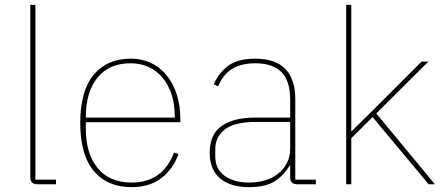

<svg xmlns="http://www.w3.org/2000/svg" viewBox="-20 -760 1833 792"><path d="M134 0Q105 0 105 -29V-740H126V-19H211V0H134Z M523 12Q423 12 367 -54.5Q311 -121 311 -253Q311 -384 366 -451Q421 -518 519 -518Q565 -518 602.5 -500.5Q640 -483 667 -450Q694 -417 709 -370.5Q724 -324 724 -266V-256H334V-229Q334 -126 383 -66.5Q432 -7 523 -7Q651 -7 698 -131L716 -124Q693 -61 644.5 -24.5Q596 12 523 12ZM519 -499Q430 -499 382 -439.5Q334 -380 334 -277V-275H701V-279Q701 -329 688 -369.5Q675 -410 651 -439Q627 -468 593.5 -483.5Q560 -499 519 -499Z M1206 0Q1177 0 1177 -29V-77H1174Q1155 -41 1116.5 -14.5Q1078 12 1008 12Q930 12 887.5 -24.5Q845 -61 845 -130Q845 -161 854.5 -188Q864 -215 886 -234Q908 -253 944.5 -264Q981 -275 1035 -275H1177V-349Q1177 -427 1140.5 -463Q1104 -499 1033 -499Q976 -499 938.5 -476.5Q901 -454 880 -404L862 -412Q883 -461 922.5 -489.5Q962 -518 1033 -518Q1116 -518 1157 -475.5Q1198 -433 1198 -352V-19H1283V0ZM1008 -7Q1042 -7 1072.5 -16Q1103 -25 1126 -42.5Q1149 -60 1163 -86.5Q1177 -113 1177 -148V-257H1036Q947 -257 907.5 -226Q868 -195 868 -145V-115Q868 -62 907 -34.5Q946 -7 1008 -7Z M1429 -740V-220H1432L1512 -299L1719 -506H1747L1532 -292L1774 0H1748L1517 -277L1429 -190V0H1408V-740Z"/></svg>

Font: IBM Plex Sans KR Thin
Style: Regular
Weight: 100
Designer: Mike Abbink; Paul van der Laan; Pieter van Rosmalen; Wujin Sim; Chorong Kim; Dohee Lee;
Foundry: Sandoll Inc.
Version: Version 1.001